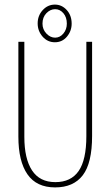

<svg xmlns="http://www.w3.org/2000/svg" viewBox="-20 -805 478 836"><path d="M220 11Q139 11 99.5 -46Q60 -103 60 -210V-623H86V-209Q86 -114 119.5 -63Q153 -12 221 -12Q289 -12 322.5 -60.5Q356 -109 356 -212V-623H381V-213Q381 -95 340.5 -42Q300 11 220 11ZM219 -621Q187 -621 165.5 -645.5Q144 -670 144 -703Q144 -737 166 -761Q188 -785 219 -785Q249 -785 270.5 -761.5Q292 -738 292 -702Q292 -670 271.5 -645.5Q251 -621 219 -621ZM220 -641Q241 -641 256 -659Q271 -677 271 -702Q271 -730 256 -747.5Q241 -765 220 -765Q199 -765 182 -747.5Q165 -730 165 -702Q165 -677 182 -659Q199 -641 220 -641Z"/></svg>

Font: Inconsolata SemiCondensed ExtraLight
Style: Regular
Weight: 200
Width: 4
Monospace: yes
Designer: Raph Levien, Cyreal, Brenton Simpson
Foundry: Raph Levien, Cyreal, Google
Version: Version 3.100; ttfautohint (v1.8.4.7-5d5b)